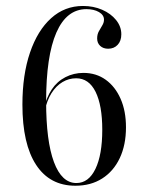

<svg xmlns="http://www.w3.org/2000/svg" viewBox="-20 -602 491 634"><path d="M229 11.3Q144.4 11.3 99.2 -57.7Q54 -126.6 54 -256.5Q54 -354.8 79 -428.2Q104 -501.6 148.8 -541.9Q193.5 -582.3 254 -582.3Q288.7 -582.3 317.3 -569.8Q346 -557.3 363.3 -535.9Q380.6 -514.5 380.6 -488.7Q380.6 -466.9 368.5 -454Q356.5 -441.1 337.1 -441.1Q321 -441.1 310.9 -450.4Q300.8 -459.7 300.8 -475Q300.8 -488.7 306.5 -498.8Q312.1 -508.9 317.7 -518.1Q323.4 -527.4 323.4 -537.1Q323.4 -552.4 306.9 -562.1Q290.3 -571.8 265.3 -571.8Q200 -571.8 166.1 -494.4Q132.3 -416.9 132.3 -266.9Q132.3 -136.3 158.1 -66.9Q183.9 2.4 232.3 2.4Q272.6 2.4 295.2 -44.4Q317.7 -91.1 317.7 -173.4Q317.7 -254 295.6 -298.8Q273.4 -343.5 231.5 -343.5Q207.3 -343.5 186.3 -331Q165.3 -318.5 150 -294.4Q134.7 -270.2 127.4 -233.9L125 -242.7Q133.1 -279.8 150.8 -306.5Q168.5 -333.1 196 -347.2Q223.4 -361.3 255.6 -361.3Q297.6 -361.3 329 -338.7Q360.5 -316.1 378.2 -275.8Q396 -235.5 396 -181.5Q396 -123.4 375.4 -79.8Q354.8 -36.3 317.3 -12.5Q279.8 11.3 229 11.3Z"/></svg>

Font: Playfair 144pt SemiCondensed Light
Style: Regular
Weight: 300
Width: 4
Designer: Claus Eggers Sørensen
Foundry: Claus Eggers Sørensen
Version: Version 2.203